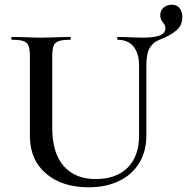

<svg xmlns="http://www.w3.org/2000/svg" viewBox="-20 -782 795 816"><path d="M357 14Q244 14 175.5 -44.5Q107 -103 107 -205V-544Q107 -574 101 -588Q95 -602 79.5 -607.5Q64 -613 31 -613Q28 -613 28 -619Q28 -625 31 -625L83 -624Q127 -622 154 -622Q184 -622 228 -624L278 -625Q281 -625 281 -619Q281 -613 278 -613Q245 -613 229 -607Q213 -601 207.5 -586.5Q202 -572 202 -542V-240Q202 -131 251 -76Q300 -21 386 -21Q474 -21 522.5 -69.5Q571 -118 571 -205V-503Q571 -555 547.5 -584Q524 -613 480 -613Q478 -613 478 -619Q478 -625 480 -625L526 -624Q564 -622 586 -622Q636 -622 659.5 -631.5Q683 -641 683 -662Q683 -669 680 -675Q677 -681 673 -686Q661 -700 661 -716Q661 -738 675.5 -750Q690 -762 710 -762Q732 -762 743.5 -747Q755 -732 755 -710Q755 -673 727.5 -651Q700 -629 658 -613Q632 -603 617 -579.5Q602 -556 602 -503V-206Q602 -139 571.5 -89Q541 -39 485.5 -12.5Q430 14 357 14Z"/></svg>

Font: Cormorant SC SemiBold
Style: Regular
Weight: 600
Designer: Christian Thalmann (Catharsis Fonts)
Foundry: Catharsis Fonts
Version: Version 4.000